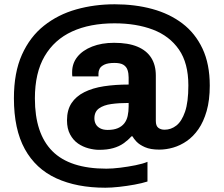

<svg xmlns="http://www.w3.org/2000/svg" viewBox="-20 -721 1045 897"><path d="M472 156Q339 156 243 112Q147 68 96 -24.5Q45 -117 45 -262Q45 -382 82.5 -465.5Q120 -549 185.5 -601Q251 -653 336 -677Q421 -701 516 -701Q611 -701 691.5 -679Q772 -657 832 -611.5Q892 -566 926 -494Q960 -422 960 -321Q960 -253 945.5 -202.5Q931 -152 907 -117.5Q883 -83 852.5 -62Q822 -41 789 -31.5Q756 -22 724 -22Q683 -22 657 -33.5Q631 -45 617.5 -59.5Q604 -74 599 -84H594Q578 -66 557.5 -51.5Q537 -37 509 -29Q481 -21 443 -21Q420 -21 393.5 -28Q367 -35 344.5 -50.5Q322 -66 307.5 -93Q293 -120 293 -159Q293 -207 314 -239Q335 -271 374 -290.5Q413 -310 465.5 -318Q518 -326 581 -326V-359Q581 -378 576 -393.5Q571 -409 557 -418Q543 -427 515 -427Q484 -427 467.5 -419Q451 -411 445.5 -400Q440 -389 440 -378V-364H318Q317 -369 317 -373.5Q317 -378 317 -384Q317 -425 341.5 -455.5Q366 -486 410.5 -503.5Q455 -521 513 -521Q579 -521 622 -503Q665 -485 686.5 -451Q708 -417 708 -368V-156Q708 -133 719.5 -124Q731 -115 749 -115Q779 -115 804 -134.5Q829 -154 844.5 -199Q860 -244 860 -322Q860 -426 816 -489.5Q772 -553 694.5 -582.5Q617 -612 515 -612Q400 -612 317 -574Q234 -536 188.5 -458.5Q143 -381 143 -261Q143 -97 224.5 -15Q306 67 477 67Q505 67 541.5 62.5Q578 58 613 51Q648 44 669 35V127Q644 135 608.5 141.5Q573 148 536.5 152Q500 156 472 156ZM483 -114Q511 -114 530 -122Q549 -130 560.5 -144.5Q572 -159 576.5 -179.5Q581 -200 581 -224V-240Q536 -240 500 -235Q464 -230 442.5 -214.5Q421 -199 421 -168Q421 -153 427.5 -141Q434 -129 448 -121.5Q462 -114 483 -114Z"/></svg>

Font: Archivo SemiBold ExtraBold
Style: Regular
Weight: 800
Version: Version 2.001